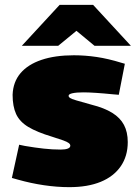

<svg xmlns="http://www.w3.org/2000/svg" viewBox="-20 -763 577 792"><path d="M266 9Q215 9 161 1Q107 -7 54 -22L29 -29L59 -166L83 -161Q124 -154 160 -150Q196 -146 230 -146Q249 -146 259.5 -150Q270 -154 270 -162Q270 -168 263.5 -173Q257 -178 240.5 -184Q224 -190 195 -199Q132 -218 96.5 -239.5Q61 -261 46.5 -292.5Q32 -324 32 -372Q34 -425 64.5 -461Q95 -497 151 -516Q207 -535 285 -535Q331 -535 378.5 -528Q426 -521 481 -504L495 -500L470 -372L446 -374Q406 -378 375 -380Q344 -382 324 -382Q296 -382 279.5 -378.5Q263 -375 263 -368Q263 -363 268.5 -359Q274 -355 294.5 -349Q315 -343 358 -331Q410 -318 443 -297.5Q476 -277 491.5 -247.5Q507 -218 507 -177Q507 -119 478 -77Q449 -35 395.5 -13Q342 9 266 9ZM370 -574 265 -661 226 -743H364L520 -574ZM70 -574 226 -743H364L326 -661L220 -574Z"/></svg>

Font: REM Medium Black
Style: Regular
Weight: 900
Version: Version 1.005;gftools[0.9.28]